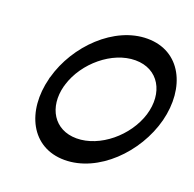

<svg xmlns="http://www.w3.org/2000/svg" viewBox="-148 -991 1193 1180"><g transform="rotate(20 448.5 -400.5)"><path d="M135 -400C75 -169 175 37 394 37C613 37 820 -169 880 -400C939 -631 839 -838 620 -838C405 -838 200 -637 138 -411C136 -407 135 -404 135 -400ZM240 -400C287 -555 445 -688 596 -688C748 -688 822 -555 775 -400C727 -245 570 -113 418 -113C271 -113 197 -238 236 -387C238 -391 239 -396 240 -400Z"/></g></svg>

Font: Nupuram Black Oblique
Style: Regular
Weight: 900
Designer: Santhosh Thottingal (santhosh.thottingal@gmail.com)
Foundry: SMC
Version: Version 1.000